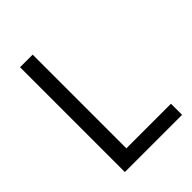

<svg xmlns="http://www.w3.org/2000/svg" viewBox="-202 -801 904 904"><g transform="rotate(-45 250.5 -349.0)"><path d="M93 0V-698H177V-74H474V0Z"/></g></svg>

Font: IBMPlexSans
Style: Regular
Weight: 400
Designer: Mike Abbink, Paul van der Laan, Pieter van Rosmalen
Foundry: Bold Monday
Version: Version 3.1